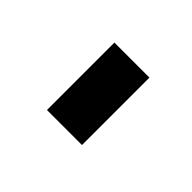

<svg xmlns="http://www.w3.org/2000/svg" viewBox="-16 -368 310 310"><g transform="rotate(-45 139.0 -213.0)"><path d="M67 -253H221V-173H67V-253Z"/></g></svg>

Font: Berliner Wand
Style: Regular
Weight: 400
Designer: Peter Wiegel
Foundry: Peter Wiegel
Version: Version 1.000